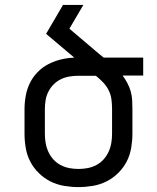

<svg xmlns="http://www.w3.org/2000/svg" viewBox="-20 -755 640 783"><path d="M300 8Q271 8 241.5 3Q212 -2 186 -15Q160 -28 138.5 -49Q117 -70 103.5 -96Q90 -122 85 -151.5Q80 -181 80 -210V-310Q80 -337 85 -364.5Q90 -392 102 -416.5Q114 -441 133.5 -461Q153 -481 177.5 -493.5Q202 -506 228.5 -512.5Q255 -519 283 -520L168 -617L237 -735H320L263 -638L369 -548Q377 -541 385.5 -534Q394 -527 403 -520H564V-447H480Q491 -432 499.5 -416Q508 -400 513 -382.5Q518 -365 519 -346.5Q520 -328 520 -310V-210Q520 -181 515 -151.5Q510 -122 496.5 -96Q483 -70 461.5 -49Q440 -28 414 -15Q388 -2 358.5 3Q329 8 300 8ZM300 -66Q319 -66 337.5 -69.5Q356 -73 373 -82Q390 -91 402.5 -105Q415 -119 423 -136.5Q431 -154 434 -172.5Q437 -191 437 -210V-310Q437 -330 434.5 -349.5Q432 -369 423 -387Q414 -405 400 -419.5Q386 -434 371 -446H300Q282 -446 263.5 -443Q245 -440 228.5 -432Q212 -424 199 -411Q186 -398 177.5 -381.5Q169 -365 166 -346.5Q163 -328 163 -310V-210Q163 -191 166 -172.5Q169 -154 177 -136.5Q185 -119 197.5 -105Q210 -91 227 -82Q244 -73 262.5 -69.5Q281 -66 300 -66Z"/></svg>

Font: Iosevka Extended
Style: Regular
Weight: 400
Width: 7
Monospace: yes
Designer: Belleve Invis
Foundry: Belleve Invis
Version: Version 32.5.0; ttfautohint (v1.8.4)